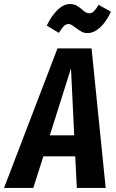

<svg xmlns="http://www.w3.org/2000/svg" viewBox="-63 -932 576 952"><path d="M310 -157H152L102 0H-43L222 -692H391L461 0H318ZM305 -261 289 -593 184 -261ZM313 -794Q304 -801 294.5 -807Q285 -813 277 -813Q264 -813 253.5 -802.5Q243 -792 229 -769L169 -805Q191 -852 221.5 -882Q252 -912 284 -912Q303 -912 316.5 -904.5Q330 -897 345 -884Q347 -882 354 -876.5Q361 -871 367.5 -868.5Q374 -866 380 -866Q392 -866 402.5 -876Q413 -886 426 -908L487 -874Q464 -824 433.5 -796Q403 -768 371 -768Q355 -768 342.5 -774.5Q330 -781 313 -794Z"/></svg>

Font: Fira Sans Compressed SemiBold
Style: Italic
Weight: 600
Width: 1
Italic angle: -8°
Designer: bBox Type GmbH & Carrois Corporate GbR & Edenspiekermann AG
Foundry: bBox Type GmbH & Carrois Corporate GbR & Edenspiekermann AG
Version: Version 4.301